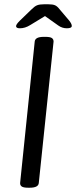

<svg xmlns="http://www.w3.org/2000/svg" viewBox="-20 -874 355 896"><path d="M73 -742Q55 -742 55 -752Q55 -760 72 -777L129 -832Q142 -845 153.5 -849.5Q165 -854 185 -854H206Q226 -854 236.5 -849.5Q247 -845 257 -832L302 -779Q315 -763 315 -753Q315 -742 292 -742Q270 -742 252 -755L190 -799L121 -757Q97 -742 73 -742ZM111 2Q89 2 81 -4Q73 -10 74 -21L142 -680Q144 -702 184 -702H192Q214 -702 222 -696.5Q230 -691 230 -680L161 -20Q159 2 119 2Z"/></svg>

Font: Asap
Style: Italic
Weight: 400
Italic angle: -6°
Designer: Pablo Cosgaya
Foundry: Omnibus-Type
Version: Version 3.001; ttfautohint (v1.8.3)